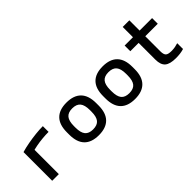

<svg xmlns="http://www.w3.org/2000/svg" viewBox="76 -1464 2249 2249"><g transform="rotate(-45 1200.0 -340.0)"><path d="M135 -475Q193 -492 259 -504Q325 -516 390 -523Q455 -530 510 -530V-435Q461 -435 407 -430Q353 -425 303 -415.5Q253 -406 212 -393L245 -444V0H135Z M900 10Q780 10 719 -53Q658 -116 658 -240V-280Q658 -404 719 -467Q780 -530 900 -530Q1020 -530 1081.5 -467Q1143 -404 1143 -280V-240Q1143 -116 1081.5 -53Q1020 10 900 10ZM900 -86Q970 -86 1001.5 -124.5Q1033 -163 1033 -248V-273Q1033 -357 1001.5 -395.5Q970 -434 900 -434Q831 -434 799.5 -395.5Q768 -357 768 -273V-248Q768 -163 799.5 -124.5Q831 -86 900 -86Z M1500 10Q1380 10 1319 -53Q1258 -116 1258 -240V-280Q1258 -404 1319 -467Q1380 -530 1500 -530Q1620 -530 1681.5 -467Q1743 -404 1743 -280V-240Q1743 -116 1681.5 -53Q1620 10 1500 10ZM1500 -86Q1570 -86 1601.5 -124.5Q1633 -163 1633 -248V-273Q1633 -357 1601.5 -395.5Q1570 -434 1500 -434Q1431 -434 1399.5 -395.5Q1368 -357 1368 -273V-248Q1368 -163 1399.5 -124.5Q1431 -86 1500 -86Z M2176 10Q2078 10 2035.5 -26.5Q1993 -63 1993 -150V-426H1855V-520H1993V-690H2103V-520H2310V-426H2103V-176Q2103 -124 2123 -105Q2143 -86 2198 -86Q2230 -86 2257.5 -91Q2285 -96 2310 -104V-8Q2278 2 2245 6Q2212 10 2176 10Z"/></g></svg>

Font: M PLUS Code Latin Expanded Medium
Style: Regular
Weight: 500
Width: 7
Designer: Coji Morishita
Foundry: UNDERFOREST DESIGN
Version: Version 1.002; ttfautohint (v1.8.3)